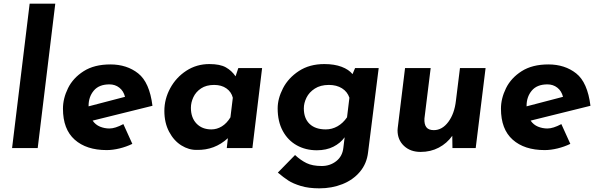

<svg xmlns="http://www.w3.org/2000/svg" viewBox="-20 -809 3273 1049"><path d="M282 -789 186 0H46L142 -789Z M654 -131 703 -23Q670 -7 633 2Q596 11 563 11Q452 11 388 -46Q324 -103 324 -215Q324 -271 351.5 -327Q379 -383 437 -420Q495 -457 583 -457Q673 -457 735 -408Q797 -359 813 -231L486 -150Q502 -127 526.5 -117Q551 -107 578 -107Q609 -107 654 -131ZM464 -231V-228L663 -280Q655 -312 632 -330Q609 -348 578 -348Q521 -348 492.5 -314Q464 -280 464 -231Z M1412 -437 1359 0H1219L1225 -54Q1153 12 1056 10Q1012 11 971 -14.5Q930 -40 904 -89Q878 -138 878 -203Q878 -268 910 -327Q942 -386 998 -422.5Q1054 -459 1124 -459Q1182 -459 1214 -441Q1246 -423 1267 -392L1282 -437ZM1252 -275Q1244 -307 1217 -326Q1190 -345 1150 -345Q1107 -345 1078.5 -326Q1050 -307 1036.5 -278Q1023 -249 1023 -220Q1023 -166 1053.5 -134Q1084 -102 1135 -102Q1165 -102 1192 -118.5Q1219 -135 1239 -168Z M2049 -437 1991 23Q1984 85 1946.5 129.5Q1909 174 1851 197Q1793 220 1725 220Q1666 220 1623.5 207Q1581 194 1555.5 177.5Q1530 161 1498 134L1592 38Q1622 66 1654.5 82Q1687 98 1738 98Q1783 98 1817 71.5Q1851 45 1856 -2L1863 -59Q1840 -27 1801.5 -7.5Q1763 12 1711 12Q1650 12 1601.5 -15Q1553 -42 1525 -93.5Q1497 -145 1497 -217Q1497 -270 1526 -326.5Q1555 -383 1613 -421Q1671 -459 1752 -459Q1807 -459 1846.5 -444Q1886 -429 1906 -404L1920 -437ZM1889 -275Q1878 -308 1848.5 -326.5Q1819 -345 1777 -345Q1731 -345 1700 -325Q1669 -305 1654.5 -275.5Q1640 -246 1640 -217Q1640 -162 1671.5 -132Q1703 -102 1760 -102Q1794 -102 1824 -119Q1854 -136 1876 -168Z M2633 -437 2579 0H2452L2451 -67Q2422 -26 2377.5 -2.5Q2333 21 2278 21Q2222 21 2187 -12Q2152 -45 2152 -97L2153 -110L2193 -437H2333L2299 -162Q2297 -131 2309 -114.5Q2321 -98 2350 -98Q2396 -98 2429.5 -143Q2463 -188 2471 -259L2493 -437Z M3047 -131 3096 -23Q3063 -7 3026 2Q2989 11 2956 11Q2845 11 2781 -46Q2717 -103 2717 -215Q2717 -271 2744.5 -327Q2772 -383 2830 -420Q2888 -457 2976 -457Q3066 -457 3128 -408Q3190 -359 3206 -231L2879 -150Q2895 -127 2919.5 -117Q2944 -107 2971 -107Q3002 -107 3047 -131ZM2857 -231V-228L3056 -280Q3048 -312 3025 -330Q3002 -348 2971 -348Q2914 -348 2885.5 -314Q2857 -280 2857 -231Z"/></svg>

Font: Josefin Sans
Style: Bold Italic
Weight: 700
Italic angle: -7°
Designer: Santiago Orozco
Foundry: Typemade
Version: Version 2.000